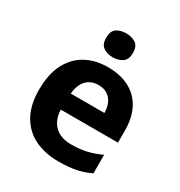

<svg xmlns="http://www.w3.org/2000/svg" viewBox="-180 -886 957 1021"><g transform="rotate(30 298.5 -375.5)"><path d="M306 -556.4Q382.4 -556.4 437.3 -527.6Q492.3 -498.8 521.9 -443.4Q551.4 -388 551.4 -307.7V-235.1H200.3Q202.3 -173.4 238.3 -137.8Q274.2 -102.2 340.8 -102.2Q392.4 -102.2 434 -112Q475.7 -121.8 520.1 -142.3V-28.7Q479.7 -8.8 435.1 0.6Q390.6 10 325.2 10Q244.3 10 181.6 -20.1Q118.8 -50.2 82.9 -112.6Q47.1 -175 47.1 -269.5Q47.1 -364.8 79.6 -428.4Q112.2 -492 170.6 -524.2Q228.9 -556.4 306 -556.4ZM309.9 -449Q264.6 -449 236.6 -420.4Q208.7 -391.8 203.5 -335.6H410Q410 -368.8 398.8 -394Q387.5 -419.1 365.4 -434.1Q343.3 -449 309.9 -449ZM300 -760.8Q332.8 -760.8 357.5 -745.2Q382.1 -729.5 382.1 -687.1Q382.1 -646.3 357.5 -630.2Q332.8 -614 300 -614Q265.8 -614 242 -630.2Q218.1 -646.3 218.1 -687.1Q218.1 -729.5 242 -745.2Q265.8 -760.8 300 -760.8Z"/></g></svg>

Font: Noto Sans Khmer
Style: Regular
Weight: 400
Designer: Danh Hong and the Monotype Design Team
Foundry: Monotype Imaging Inc.
Version: Version 2.003